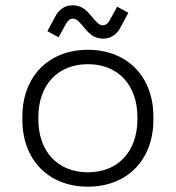

<svg xmlns="http://www.w3.org/2000/svg" viewBox="-20 -687 660 721"><path d="M310 14C458 14 556 -87 556 -237V-249C556 -399 458 -500 310 -500C162 -500 64 -399 64 -249V-237C64 -87 162 14 310 14ZM124 -239V-247C124 -367 196 -446 310 -446C424 -446 496 -367 496 -247V-239C496 -119 424 -40 310 -40C196 -40 124 -119 124 -239ZM158 -570 200 -547 228 -598C235 -610 242 -617 255 -617C269 -617 280 -602 298 -581C322 -552 340 -542 368 -542C398 -542 419 -559 432 -583L462 -639L420 -662L392 -611C385 -599 378 -592 365 -592C351 -592 340 -607 322 -628C298 -657 280 -667 252 -667C222 -667 201 -650 188 -626Z"/></svg>

Font: Meta Space Light
Style: Regular
Weight: 300
Designer: Meta Pool / Florian Karsten
Foundry: Meta Pool / Florian Karsten
Version: Version 2.000;Glyphs 3.1.1 (3137)